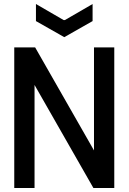

<svg xmlns="http://www.w3.org/2000/svg" viewBox="-20 -936 640 956"><path d="M51 0V-700H155L448 -187V-700H549V0H445L152 -513V0ZM300 -751 159 -831V-916L297 -836H303L441 -916V-831Z"/></svg>

Font: DM Mono Medium
Style: Regular
Weight: 500
Designer: Colophon Foundry
Foundry: Colophon Foundry
Version: Version 1.000; ttfautohint (v1.8.2.53-6de2)